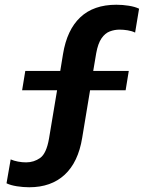

<svg xmlns="http://www.w3.org/2000/svg" viewBox="-20 -680 623 810"><path d="M103.3 110Q77.5 110 51.2 105.8Q25 101.7 7.5 93.3L25 -7.5Q38.3 -1.7 55.8 1.7Q73.3 5 90 5Q123.3 5 149.6 -13.8Q175.8 -32.5 186.7 -95L220.8 -299.2H73.3L86.7 -380.8H234.2L245.8 -451.7Q262.5 -554.2 318.8 -607.1Q375 -660 470.8 -660Q497.5 -660 523.3 -655.8Q549.2 -651.7 566.7 -643.3L550 -542.5Q536.7 -549.2 518.8 -552.1Q500.8 -555 484.2 -555Q463.3 -555 443.3 -547.5Q423.3 -540 408.3 -518.3Q393.3 -496.7 385.8 -455L373.3 -380.8H523.3L510 -299.2H360L326.7 -98.3Q310 4.2 252.9 57.1Q195.8 110 103.3 110Z"/></svg>

Font: Familjen Grotesk GF
Style: Bold Italic
Weight: 700
Designer: Anders Wikstroem, Jonas Baeckman, Matilda Gysing, Kristian Moeller
Foundry: Familjen STHML AB
Version: Version 2.000; Beta; Release 4; Build 6